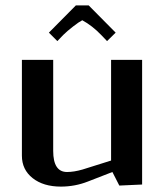

<svg xmlns="http://www.w3.org/2000/svg" viewBox="-20 -691 619 719"><path d="M312 -670.9 413.1 -568.8 380.9 -537.1 358.9 -560.1Q325.7 -594.7 288.1 -615.2Q276.4 -609.4 253.7 -591.8Q231 -574.2 216.8 -560.1L194.8 -537.1L163.1 -568.8L264.2 -670.9ZM512.2 -466.8V0L426.8 3.9L400.9 -46.9L309.1 -11.2Q260.7 7.8 208 7.8Q142.6 7.8 102.3 -23.9Q62 -55.7 62 -107.9V-466.8H179.2V-126Q179.2 -46.9 231 -46.9Q256.8 -46.9 289.1 -56.2L396 -89.8V-466.8Z"/></svg>

Font: Resagokr
Style: Bold
Weight: 600
Designer: gluk
Foundry: gluk
Version: Version 0.95